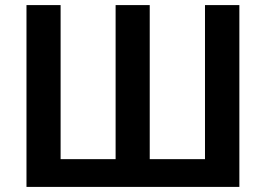

<svg xmlns="http://www.w3.org/2000/svg" viewBox="-20 -734 1044 754"><path d="M920 0H84V-714H218V-109H434V-714H568V-109H785V-714H920Z"/></svg>

Font: Noto Sans Display SemiBold
Style: Regular
Weight: 600
Designer: Monotype Design Team
Foundry: Monotype Imaging Inc.
Version: Version 2.003